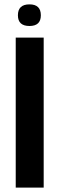

<svg xmlns="http://www.w3.org/2000/svg" viewBox="-20 -859 272 879"><path d="M52 -687H180V0H52ZM62 -789Q62 -839 115 -839Q167 -839 167 -789Q167 -740 115 -740Q62 -740 62 -789Z"/></svg>

Font: Khand ExtraBold
Style: Regular
Weight: 800
Designer: Sanchit Sawaria and Jyotish Sonowal (Devanagari), Satya Rajpurohit (Latin)
Foundry: Indian Type Foundry
Version: Version 2.000;PS 1.0;hotconv 1.0.79;makeotf.lib2.5.61930